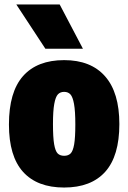

<svg xmlns="http://www.w3.org/2000/svg" viewBox="-20 -828 574 859"><path d="M20 -271Q20 -416.5 83.2 -487.8Q146.5 -559 267 -559Q386.5 -559 450.2 -486.5Q514 -414 514 -273Q514 -130 450.8 -59.5Q387.5 11 267 11Q146.5 11 83.2 -59Q20 -129 20 -271ZM317 -271Q317 -331 311.2 -362.8Q305.5 -394.5 295 -405.8Q284.5 -417 267 -417Q249.5 -417 239 -405.8Q228.5 -394.5 222.8 -363.2Q217 -332 217 -273Q217 -213.5 222.2 -182.8Q227.5 -152 238 -141.5Q248.5 -131 267 -131Q285.5 -131 296 -141.5Q306.5 -152 311.8 -182.2Q317 -212.5 317 -271ZM183 -610 53 -808H247L351 -610Z"/></svg>

Font: Encode Sans Condensed Black
Style: Regular
Weight: 900
Width: 3
Designer: Multiple Designers
Foundry: Impallari Type
Version: Version 2.000